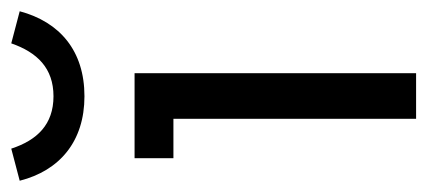

<svg xmlns="http://www.w3.org/2000/svg" viewBox="-229 -530 759 341"><g transform="rotate(-90 150.5 -359.5)"><path d="M110 0H191V-500H40V-431H110ZM150 -589C231 -589 282 -633 301 -704L244 -719C228 -673 200 -644 150 -644C100 -644 72 -673 57 -719L0 -704C18 -633 70 -589 150 -589Z"/></g></svg>

Font: Finlandica
Style: Regular
Weight: 400
Designer: Niklas Ekholm, Juho Hiilivirta, Jaakko Suomalainen
Foundry: Helsinki Type Studio
Version: Version 2.000;Glyphs 3.2 (3202)